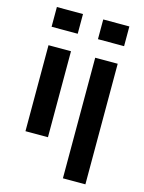

<svg xmlns="http://www.w3.org/2000/svg" viewBox="-134 -793 804 1072"><g transform="rotate(15 268.0 -257.5)"><path d="M209 -715V-601H58V-715ZM68 -497H198V0H68ZM338 -497H468V200H338ZM477 -715V-601H326V-715Z"/></g></svg>

Font: Syne
Style: Bold
Weight: 700
Designer: Lucas Descroix
Foundry: Bonjour Monde
Version: Version 2.200